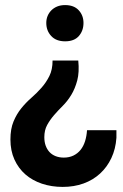

<svg xmlns="http://www.w3.org/2000/svg" viewBox="-20 -485 483 755"><path d="M226.5 250Q271.3 250 308.5 236.5Q345.8 223 373.5 197.5Q401.3 172 418 136.4Q434.8 100.7 437.8 56.7V27H322.2Q320.7 50.2 314.5 70.2Q308.2 90.2 296.7 104.5Q285.2 118.7 268.7 126.7Q252.2 134.7 230.8 134.7Q213.3 134.7 198.9 129.1Q184.5 123.5 174.6 112.9Q164.8 102.2 159.5 87.5Q154.3 72.7 154.3 54.5Q154.3 27 165.4 6.6Q176.5 -13.7 192.5 -32.2Q208.5 -50.7 227 -69.1Q245.5 -87.5 260.4 -112.1Q275.3 -136.7 283.8 -168.9Q292.3 -201 287.8 -247H186.7Q186.7 -211.2 174.2 -186.1Q161.7 -161 143.5 -140.3Q125.2 -119.5 103.5 -100.5Q81.7 -81.5 63.5 -58.9Q45.2 -36.3 33.1 -7.1Q21 22 21 63.5Q21 107.5 36.7 142.2Q52.5 177 79.9 200.9Q107.2 224.7 145 237.4Q182.8 250 226.5 250ZM236 -322.5Q272 -322.5 290.1 -343.4Q308.3 -364.2 308.3 -394.7Q308.3 -424.3 289.6 -444.6Q271 -465 236 -465Q218.5 -465 205 -459.5Q191.5 -454 181.9 -444.3Q172.2 -434.5 167.1 -422Q162 -409.5 162 -394.7Q162 -364.2 181.4 -343.4Q200.7 -322.5 236 -322.5Z"/></svg>

Font: Tilda Sans VF
Style: Regular
Weight: 400
Designer: ParaType Ltd
Foundry: ParaType Ltd
Version: Version 1.010